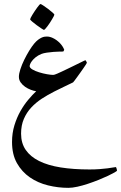

<svg xmlns="http://www.w3.org/2000/svg" viewBox="-20 -553 595 943"><path d="M554.7 284.7Q554.7 287.1 542.2 294.2Q529.8 301.3 509.8 310.8Q489.7 320.3 464.1 330.6Q438.5 340.8 412.1 349.6Q385.7 358.4 360.4 364Q335 369.6 315.9 369.6Q265.1 369.6 215.6 357.4Q166 345.2 126.7 318.1Q87.4 291 63.2 248.3Q39.1 205.6 39.1 144.5Q39.1 100.6 50.8 62.5Q62.5 24.4 80.3 -7.1Q98.1 -38.6 118.9 -63.2Q139.6 -87.9 157.7 -105Q146 -106.4 131.1 -112.1Q116.2 -117.7 103.3 -126.7Q90.3 -135.7 81.5 -148.2Q72.8 -160.6 72.8 -175.8Q72.8 -190.9 80.1 -213.1Q87.4 -235.4 98.6 -258.5Q109.9 -281.7 123 -303.2Q136.2 -324.7 147.5 -338.4Q157.7 -350.6 167.2 -357.7Q176.8 -364.7 184.8 -368.4Q192.9 -372.1 199.5 -372.8Q206.1 -373.5 210.4 -373.5Q224.1 -373.5 238.8 -366.7Q248.5 -362.3 257.6 -355.7Q266.6 -349.1 274.2 -341.3Q281.7 -333.5 287.1 -325Q292.5 -316.4 295.4 -308.6Q294.4 -306.2 293.5 -304.2Q291.5 -299.8 289.6 -299.8Q285.6 -299.8 272.5 -299.6Q259.3 -299.3 242.7 -298.1Q226.1 -296.9 209.7 -294.4Q193.4 -292 183.6 -288.1Q166 -280.8 154.8 -271.5Q143.6 -262.2 137 -253.4Q130.4 -244.6 127.9 -237.8Q125.5 -231 125.5 -229Q125.5 -219.7 139.4 -211.7Q153.3 -203.6 172.4 -197.8Q191.4 -191.9 210.9 -188.5Q230.5 -185.1 241.2 -185.1Q247.1 -185.1 261.2 -191.4Q270.5 -195.3 284.4 -201.9Q298.3 -208.5 313.5 -215.8Q328.6 -223.1 343.8 -230.5Q358.9 -237.8 371.1 -243.9Q383.3 -250 391.1 -253.7Q398.9 -257.3 399.4 -257.3Q399.9 -257.3 401.1 -255.6Q402.3 -253.9 403.6 -251.7Q404.8 -249.5 405.8 -247.3Q406.7 -245.1 406.7 -244.6Q406.7 -243.7 402.1 -236.3Q397.5 -229 390.1 -218.5Q382.8 -208 374.3 -196Q365.7 -184.1 358.2 -173.6Q350.6 -163.1 345.2 -156Q339.8 -148.9 338.9 -148.4Q316.9 -137.2 293.5 -126.5Q270 -115.7 245.6 -103Q214.8 -87.4 185.5 -68.4Q156.2 -49.3 133.5 -24.9Q110.8 -0.5 97.2 31Q83.5 62.5 83.5 103.5Q83.5 149.9 106.2 183.1Q128.9 216.3 172.1 237.8Q215.3 259.3 277.8 269.3Q340.3 279.3 419.9 279.3Q446.8 279.3 469.2 277.6Q491.7 275.9 508.5 273.7Q525.4 271.5 535.9 269.5Q546.4 267.6 549.3 267.6Q549.8 267.6 550.8 270Q551.8 272.5 552.7 275.6Q553.7 278.8 554.2 281.5Q554.7 284.2 554.7 284.7ZM247.1 -481Q247.1 -479 243.9 -472.9Q240.7 -466.8 235.8 -458.5Q231 -450.2 224.9 -440.9Q218.8 -431.6 213.1 -424.1Q207.5 -416.5 202.6 -411.4Q197.8 -406.2 195.8 -406.2Q194.3 -406.2 183.3 -413.3Q172.4 -420.4 160.2 -429.4Q147.9 -438.5 137.9 -447Q127.9 -455.6 127.9 -458Q127.9 -460 131.1 -466.3Q134.3 -472.7 139.4 -481Q144.5 -489.3 150.6 -498.5Q156.7 -507.8 162.4 -515.4Q168 -522.9 172.4 -528.1Q176.8 -533.2 178.7 -533.2Q181.6 -533.2 192.6 -525.9Q203.6 -518.6 215.8 -509.5Q228 -500.5 237.5 -491.9Q247.1 -483.4 247.1 -481Z"/></svg>

Font: Scheherazade
Style: Bold
Weight: 700
Version: Version 2.100 (build 932/914)